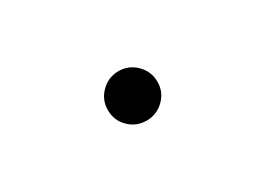

<svg xmlns="http://www.w3.org/2000/svg" viewBox="-16 -724 1032 747"><g transform="rotate(-30 500.0 -351.0)"><path d="M611.3 -350.6Q611.3 -304.7 578.6 -272.5Q545.9 -240.2 500 -240.2Q453.1 -240.2 420.9 -272.5Q388.7 -304.7 388.7 -350.6Q388.7 -396.5 421.4 -429.2Q454.1 -461.9 500 -461.9Q545.9 -461.9 578.6 -429.2Q611.3 -396.5 611.3 -350.6Z"/></g></svg>

Font: TaiwanPearl
Style: Regular
Weight: 400
Version: Version 2.102